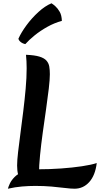

<svg xmlns="http://www.w3.org/2000/svg" viewBox="-20 -1135 608 1167"><path d="M219 -30 112 -31Q96 -51 90 -74.5Q84 -98 84 -129Q84 -160 90 -211.5Q96 -263 104.5 -327Q113 -391 121.5 -460Q130 -529 136 -596Q142 -663 142 -720Q142 -741 141 -762Q140 -783 138 -802Q190 -800 219.5 -791Q249 -782 262.5 -766.5Q276 -751 279.5 -730.5Q283 -710 283 -684Q283 -652 276.5 -596Q270 -540 260 -471Q250 -402 240 -330Q230 -258 223.5 -192.5Q217 -127 217 -78Q217 -65 217.5 -53Q218 -41 219 -30ZM28 12Q31 0 40 -19.5Q49 -39 68.5 -59Q88 -79 122 -92.5Q156 -106 209 -106Q282 -106 351.5 -111Q421 -116 478 -124.5Q535 -133 568 -144Q559 -69 522.5 -28.5Q486 12 433 12Q410 12 374.5 7.5Q339 3 293.5 -1Q248 -5 195 -5Q156 -5 114 -1.5Q72 2 28 12ZM92 -900Q109 -938 141 -981.5Q173 -1025 213.5 -1062Q254 -1099 293 -1115Q303 -1109 317 -1096.5Q331 -1084 343 -1063Q355 -1042 356 -1008Q311 -996 268 -972Q225 -948 190.5 -920Q156 -892 134 -867Q118 -870 106 -879.5Q94 -889 92 -900Z"/></svg>

Font: Merienda
Style: Bold
Weight: 700
Designer: Eduardo Rodriguez Tunni
Foundry: Eduardo Rodriguez Tunni
Version: Version 2.001